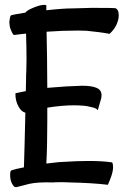

<svg xmlns="http://www.w3.org/2000/svg" viewBox="-20 -687 512 795"><path d="M45.9 87.9Q40 87.9 37.1 84Q19.5 63.5 22.5 28.3Q22.5 20.5 29.3 17.6Q39.1 13.7 79.1 5.9L82 -95.7L85 -220.7Q68.4 -223.6 55.7 -247.6Q43 -271.5 43.9 -300.8L57.6 -303.7L71.3 -306.6L86.9 -309.6L87.9 -355.5Q87.9 -380.9 88.9 -391.6Q89.8 -409.2 89.8 -443.4Q89.8 -485.4 87.9 -547.9L69.3 -545.9L52.7 -543.9L37.1 -542Q29.3 -549.8 22.5 -570.3Q19.5 -578.1 19.5 -586.9Q17.6 -594.7 19.5 -602.5L21.5 -615.2Q23.4 -622.1 26.4 -624L44.9 -627.9L63.5 -630.9L85 -634.8Q91.8 -644.5 119.6 -655.8Q147.5 -667 164.1 -667Q168 -667 171.9 -665V-644.5Q240.2 -652.3 283.2 -652.3L354.5 -654.3H388.7Q441.4 -654.3 456.1 -653.3Q462.9 -652.3 467.3 -644.5Q471.7 -636.7 471.7 -624Q471.7 -605.5 462.4 -585Q453.1 -564.5 433.6 -546.9Q413.1 -550.8 386.7 -554.2Q360.4 -557.6 337.9 -559.6Q326.2 -560.5 302.7 -560.5Q239.3 -560.5 172.9 -555.7L174.8 -447.3L175.8 -323.2L201.2 -325.2L227.5 -327.1L252.9 -329.1L320.3 -332Q359.4 -332 379.9 -323.2Q400.4 -314.5 400.4 -293Q400.4 -283.2 398.4 -277.3L384.8 -230.5Q380.9 -239.3 355.5 -244.1Q340.8 -248 329.1 -249Q303.7 -251 289.1 -251Q236.3 -251 175.8 -241.2V-240.2V-183.6Q175.8 -78.1 171.9 -9.8L197.3 -12.7L222.7 -15.6L295.9 -19.5L345.7 -20.5Q405.3 -20.5 444.3 -14.6Q448.2 -7.8 448.2 3.9Q448.2 20.5 441.4 41Q434.6 60.5 426.8 78.1Q361.3 70.3 268.6 68.4Q255.9 67.4 231.4 67.4Q209 67.4 197.3 68.4Q136.7 66.4 101.6 74.2L51.8 86.9Q49.8 87.9 45.9 87.9Z"/></svg>

Font: BKP Parklife Text
Style: Regular
Weight: 400
Designer: Font Diner, Inc.; LA MECHKY PLUS GmbH
Foundry: Font Diner, Inc.; LA MECHKY PLUS GmbH
Version: Version 1.007